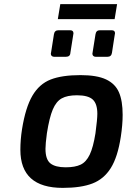

<svg xmlns="http://www.w3.org/2000/svg" viewBox="-20 -907 616 933"><path d="M79 -179Q79 -228 87 -279Q104 -385 137.5 -442Q171 -499 226 -520.5Q281 -542 371 -542Q451 -542 495.5 -521Q540 -500 558 -458.5Q576 -417 576 -349Q576 -301 567 -242Q552 -144 518.5 -90.5Q485 -37 429.5 -15.5Q374 6 285 6Q79 6 79 -179ZM444 -260Q453 -328 453 -354Q453 -403 430.5 -423.5Q408 -444 354 -444Q307 -444 280 -429Q253 -414 236.5 -375Q220 -336 208 -260Q201 -208 201 -184Q201 -132 225 -113Q249 -94 299 -94Q345 -94 372 -107Q399 -120 416 -155.5Q433 -191 444 -260ZM227 -646Q227 -643 242 -740Q245 -760 264 -760H321Q337 -760 337 -745L322 -650Q321 -631 300 -631H243Q236 -631 231.5 -635Q227 -639 227 -646ZM429 -646 444 -740Q447 -760 465 -760H523Q539 -760 539 -745Q539 -749 524 -650Q521 -631 502 -631H445Q438 -631 433.5 -635Q429 -639 429 -646ZM273 -887H549L537 -814H261Z"/></svg>

Font: Exo SemiBold
Style: Italic
Weight: 600
Italic angle: -9°
Designer: Natanael Gama
Foundry: Natanael Gama
Version: Version 1.500; ttfautohint (v1.6)